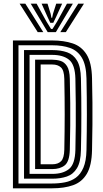

<svg xmlns="http://www.w3.org/2000/svg" viewBox="-20 -1019 560 1039"><path d="M50 0V-800H263Q325.2 -800 373 -784.2Q420.8 -768.5 448.5 -724.4Q476.2 -680.2 478 -595Q479.8 -523.5 480.2 -464.8Q480.8 -406 480.2 -345.1Q479.8 -284.2 478 -206Q476.2 -122.5 449.6 -78Q423 -33.5 375.4 -16.8Q327.8 0 263 0ZM80 -26H263Q299 -26 331.8 -32.4Q364.5 -38.8 390.2 -57.2Q416 -75.8 431.4 -111.8Q446.8 -147.8 448 -207Q450 -307.8 450.1 -399Q450.2 -490.2 448 -594Q446.5 -667.2 423.2 -706.1Q400 -745 359 -759.5Q318 -774 263 -774H80ZM110 -52V-748H263Q308.8 -748 343.1 -736Q377.5 -724 397.1 -690.8Q416.8 -657.5 418 -594Q419.2 -536.2 419.8 -489.1Q420.2 -442 420.2 -398.6Q420.2 -355.2 419.8 -309.1Q419.2 -263 418 -207Q416.8 -142.2 396.5 -108.9Q376.2 -75.5 341.8 -63.8Q307.2 -52 263 -52ZM140 -78H263Q321.2 -78 353.8 -104.6Q386.2 -131.2 388 -208Q389.5 -276.5 390 -337.8Q390.5 -399 390 -460.9Q389.5 -522.8 388 -593Q386.2 -669.2 353.8 -695.6Q321.2 -722 263 -722H140ZM170 -104V-696H263Q286 -696 307.2 -689.6Q328.5 -683.2 342.6 -661.2Q356.8 -639.2 357.8 -592Q359.5 -522.8 360.1 -461.4Q360.8 -400 360.1 -339Q359.5 -278 357.8 -209Q356 -144.8 330.5 -124.4Q305 -104 263 -104ZM200 -130H263Q293.8 -130 310.4 -146.6Q327 -163.2 328 -209Q330 -308.2 330.1 -399Q330.2 -489.8 328 -592Q327 -638.2 309.9 -654.1Q292.8 -670 263 -670H200ZM86.2 -999H117.2L214.2 -845H184.2ZM146.2 -999H178.2L231 -903.2L256.2 -862.5H264.2L289.5 -903L342.2 -999H374.2L282.2 -845H238.2ZM205.2 -999H237.2L254 -944.5L258.2 -922.8H262.2L266.8 -944.5L284.2 -999H316.2L284 -928.2L268.2 -895.5H252.2L236.8 -928.2ZM403.2 -999H434.2L336.2 -845H306.2Z"/></svg>

Font: Big Shoulders Inline Text Black
Style: Regular
Weight: 900
Designer: Patric King
Foundry: XO Type Co
Version: Version 1.000